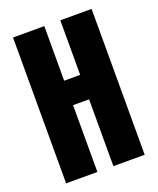

<svg xmlns="http://www.w3.org/2000/svg" viewBox="-120 -694 630 767"><g transform="rotate(-20 195.0 -310.0)"><path d="M28 -620H161V-388H229V-620H362V0H229V-284H161V0H28Z"/></g></svg>

Font: Smooch Sans ExtraBold
Style: Regular
Weight: 800
Designer: Robert E. Leuschke
Foundry: Robert E. Leuschke
Version: Version 1.010